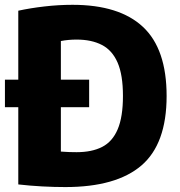

<svg xmlns="http://www.w3.org/2000/svg" viewBox="-20 -769 748 798"><path d="M251.5 8.5Q206 8.5 155 5.8Q104 3 56 -2.5V-724.5Q106.5 -735.5 165 -742.2Q223.5 -749 281.5 -749Q476 -749 574.2 -657.2Q672.5 -565.5 672.5 -370Q672.5 -171 567.8 -81.2Q463 8.5 251.5 8.5ZM298.5 -136.5Q362 -136.5 404.8 -158.5Q447.5 -180.5 469.2 -231.8Q491 -283 491 -370.5Q491 -457.5 468.8 -508.8Q446.5 -560 403.5 -582.2Q360.5 -604.5 298.5 -604.5Q264.5 -604.5 233 -598.5V-139Q251.5 -137.5 267.8 -137Q284 -136.5 298.5 -136.5ZM0.5 -323.5V-438H350.5V-323.5Z"/></svg>

Font: Encode Sans Semi Condensed ExtraBold
Style: Regular
Weight: 800
Width: 4
Designer: Multiple Designers
Foundry: Impallari Type
Version: Version 3.000; ttfautohint (v1.8.3) -l 8 -r 50 -G 200 -x 14 